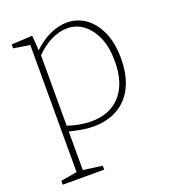

<svg xmlns="http://www.w3.org/2000/svg" viewBox="-138 -633 862 966"><g transform="rotate(-20 293.0 -150.0)"><path d="M32 230V209L127 193L119 203V-494L127 -485L32 -500V-521L144 -527L150 -440L145 -443Q191 -487 238 -508.5Q285 -530 328 -530Q384 -530 428 -499Q472 -468 498.5 -409.5Q525 -351 525 -267Q525 -179 495 -117.5Q465 -56 409.5 -24Q354 8 278 8Q248 8 214.5 2Q181 -4 144 -13L152 -21V203L143 194L254 209V230ZM277 -20Q378 -20 434.5 -84Q491 -148 491 -264Q491 -340 468 -392.5Q445 -445 407 -473.5Q369 -502 321 -502Q279 -502 234.5 -480.5Q190 -459 147 -414L152 -429V-33L146 -44Q217 -20 277 -20Z"/></g></svg>

Font: Bitter Thin ExtraLight
Style: Regular
Weight: 250
Version: Version 2.002